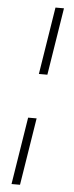

<svg xmlns="http://www.w3.org/2000/svg" viewBox="-60 -736 364 946"><g transform="rotate(5 122.0 -262.5)"><path d="M122 -372 175 -705H217L164 -372ZM35 180 88 -153H130L77 180Z"/></g></svg>

Font: Nunito Sans 12pt ExtraLight
Style: Italic
Weight: 200
Italic angle: -9°
Designer: Vernon Adams
Foundry: Vernon Adams
Version: Version 3.101;gftools[0.9.27]